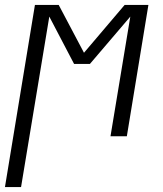

<svg xmlns="http://www.w3.org/2000/svg" viewBox="-39 -550 659 775"><path d="M-19 205 102 -530H198L300 -337L464 -530H560L473 0H407L487 -483L324 -292H260L160 -483L46 205Z"/></svg>

Font: Iosevka Slab Light Extended
Style: Italic
Weight: 300
Width: 7
Italic angle: -9°
Monospace: yes
Designer: Belleve Invis
Foundry: Belleve Invis
Version: Version 11.1.0; ttfautohint (v1.8.3)